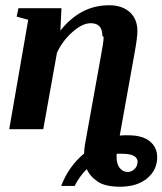

<svg xmlns="http://www.w3.org/2000/svg" viewBox="-20 -495 616 728"><path d="M373 -354 368 -360Q368 -407 324 -407Q292 -407 254 -373Q216 -339 196 -295L144 -5H15L87 -420L43 -432L50 -464H213L209 -379Q286 -476 395 -475Q443 -475 472 -449Q501 -423 501 -377Q501 -352 489 -287L434 19L451 18H467Q519 18 547 40Q576 63 576 101Q576 150 537 182Q499 213 435 213Q380 213 351 194Q321 174 309 146Q281 174 263 210H212Q240 136 299 87Q299 74 302 54L362 -279Q373 -337 373 -354ZM501 122 502 120Q502 88 443 88H423L422 94V99Q422 127 434 142Q446 157 464 157Q479 157 490 146Q501 135 501 122Z"/></svg>

Font: Libra Serif Modern
Style: Bold Italic
Weight: 700
Italic angle: -12°
Designer: Stefan Peev, Context Ltd
Foundry: Stefan Peev, Context Ltd
Version: Version 1.000